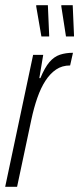

<svg xmlns="http://www.w3.org/2000/svg" viewBox="-22 -722 306 742"><path d="M-2 0 106 -510H145L130 -420H134Q151 -461 169 -482Q187 -503 209.5 -510.5Q232 -518 260 -518L249 -469Q218 -469 195 -453.5Q172 -438 154 -410.5Q136 -383 122.5 -344.5Q109 -306 99 -259L44 0ZM138 -581 118 -697V-702H163L168 -586V-581ZM233 -581 215 -697V-702H259L264 -586V-581Z"/></svg>

Font: Saira UltraCondensed Light
Style: Italic
Weight: 300
Width: 1
Italic angle: -12°
Designer: Hector Gatti with collaboration of the Omnibus-Type team
Foundry: Omnibus-Type
Version: Version 1.101